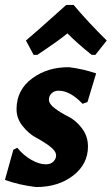

<svg xmlns="http://www.w3.org/2000/svg" viewBox="-30 -747 452 777"><path d="M106 -525 75 -583Q100 -603 238 -727H268Q325 -659 402 -583L356 -525H341Q282 -572 243 -612Q211 -585 121 -525ZM250 -475Q306 -468 359 -450L324 -334L304 -327Q254 -380 207 -380Q190 -380 179 -369.5Q168 -359 168 -344Q168 -326 192.5 -308Q217 -290 247 -275Q277 -260 301.5 -228Q326 -196 326 -154Q326 -83 266 -36.5Q206 10 116 10Q48 2 -10 -19L24 -141L40 -149Q65 -118 97 -100Q129 -82 155 -82Q175 -82 186 -93Q197 -104 197 -118Q197 -136 171.5 -155Q146 -174 116 -190Q86 -206 61 -237.5Q36 -269 37 -308Q38 -384 100.5 -430Q163 -476 250 -475Z"/></svg>

Font: Alegreya Sans ExtraBold
Style: Italic
Weight: 800
Italic angle: -7°
Designer: Juan Pablo del Peral
Foundry: Huerta Tipografica
Version: Version 2.007